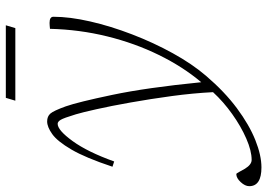

<svg xmlns="http://www.w3.org/2000/svg" viewBox="-190 -556 940 676"><g transform="rotate(-90 280.0 -218.0)"><path d="M49.5 -286 31 -292Q62.5 -387 91.5 -436.5Q120.5 -486 145.8 -504Q171 -522 190.5 -522Q208 -522 218 -510.8Q228 -499.5 243.5 -456.5Q258.5 -414 284 -292.5Q309.5 -171 328.5 20.5Q383 -44 424.5 -128.8Q466 -213.5 490 -311Q514 -408.5 516.5 -512Q522.5 -512.5 526.8 -513Q531 -513.5 537.5 -513.5Q559 -513.5 559 -500Q559 -442.5 542.5 -370.5Q526 -298.5 497 -223Q468 -147.5 430.5 -79.5Q393 -11.5 351 37.5Q295 103 236.8 146.2Q178.5 189.5 124.8 211Q71 232.5 28.5 232.5Q-37.5 232.5 -37.5 189.5Q-37.5 175 -23.2 159.5Q-9 144 5 144Q7.5 144 12.5 153.8Q17.5 163.5 24 174.5Q38.5 198 55 198Q87 198 130 179.2Q173 160.5 216.5 129.5Q260 98.5 293.5 62Q290 -7.5 279.8 -83.2Q269.5 -159 257.2 -228Q245 -297 233.5 -348.2Q222 -399.5 215.5 -421Q202.5 -464 196 -474.5Q189.5 -485 182 -485Q159.5 -485 121.2 -432.2Q83 -379.5 49.5 -286ZM263.5 -634 273.5 -667.5H529L519 -634Z"/></g></svg>

Font: Newsreader Caption ExtraLight
Style: Italic
Weight: 275
Italic angle: -17°
Designer: Hugues Gentile
Foundry: Production Type
Version: Version 1.001